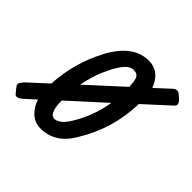

<svg xmlns="http://www.w3.org/2000/svg" viewBox="-177 -657 807 807"><g transform="rotate(45 226.5 -254.0)"><path d="M488.3 -458 377.9 -356.9V-355Q374 -207 296.9 -81.1Q244.1 11.2 153.8 7.8Q122.1 6.8 98.1 -16.1Q74.2 -39.1 64.9 -70.8L20 -29.8Q-4.9 -7.8 -16.1 -19L-29.8 -35.2Q-41 -47.9 -42 -54.9Q-43 -62 -27.8 -80.1L57.1 -158.2Q64 -285.2 123 -397.9Q186 -518.1 283.2 -516.1Q345.2 -513.2 370.1 -444.8L432.1 -502Q451.2 -520 468.3 -503.9L481 -493.2Q503.9 -472.2 488.3 -458ZM227.1 -105Q277.8 -185.1 293 -278.8L138.2 -138.2Q139.2 -64 168.9 -62Q198.2 -61 227.1 -105ZM293 -422.9Q286.1 -442.9 263.7 -443.4Q241.2 -443.8 222.7 -422.4Q204.1 -400.9 186 -362.8Q158.2 -307.1 146 -240.2L298.8 -379.9Q296.9 -410.2 293 -422.9Z"/></g></svg>

Font: Allan
Style: Regular
Weight: 400
Designer: Anton Koovit
Foundry: Anton Koovit
Version: Version 1.002